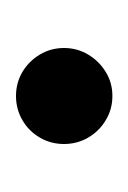

<svg xmlns="http://www.w3.org/2000/svg" viewBox="20 -170 160 240"><g transform="rotate(90 100.0 -50.0)"><path d="M100 10Q83.5 10 70 2Q56.5 -6 48.2 -19.8Q40 -33.5 40 -50Q40 -66.5 48.2 -80.2Q56.5 -94 70 -102.2Q83.5 -110.5 100 -110.5Q116.5 -110.5 130.2 -102.2Q144 -94 152 -80.2Q160 -66.5 160 -50Q160 -33.5 152 -19.8Q144 -6 130.2 2Q116.5 10 100 10Z"/></g></svg>

Font: Bodoni Moda 18pt
Style: Regular
Weight: 400
Designer: Owen Earl
Foundry: indestructible type
Version: Version 2.005